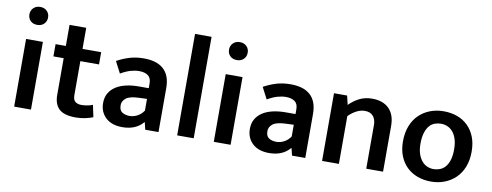

<svg xmlns="http://www.w3.org/2000/svg" viewBox="-61 -1014 3400 1327"><g transform="rotate(10 1639.0 -351.0)"><path d="M74 0V-475H192V0ZM133 -584Q102 -584 84.5 -602Q67 -620 67 -647Q67 -673 85 -691.5Q103 -710 133 -710Q162 -710 180 -692Q198 -674 198 -647Q198 -620 180 -602Q162 -584 133 -584Z M601 -389H470V-151Q470 -117 486.5 -104.5Q503 -92 529 -92Q549 -92 571 -96Q593 -100 608 -107L626 -23Q607 -15 574.5 -7.5Q542 0 505 0Q424 0 388.5 -33Q353 -66 353 -132V-389H281V-475H353V-623H470V-475H601Z M712 -433Q756 -457 801 -470.5Q846 -484 900 -484Q942 -484 976 -474.5Q1010 -465 1035 -444Q1060 -423 1073.5 -389.5Q1087 -356 1087 -308V0H994L982 -50H979Q928 10 834 10Q759 10 717 -29.5Q675 -69 675 -132Q675 -172 692 -201Q709 -230 738.5 -249Q768 -268 809 -277.5Q850 -287 898 -287H968V-320Q968 -359 945 -375.5Q922 -392 883 -392Q855 -392 823.5 -383Q792 -374 754 -352ZM969 -212 915 -210Q849 -208 823 -187.5Q797 -167 797 -138Q797 -101 819 -88Q841 -75 870 -75Q899 -75 925.5 -89.5Q952 -104 969 -130Z M1218 0V-712H1334V0Z M1475 0V-475H1593V0ZM1534 -584Q1503 -584 1485.5 -602Q1468 -620 1468 -647Q1468 -673 1486 -691.5Q1504 -710 1534 -710Q1563 -710 1581 -692Q1599 -674 1599 -647Q1599 -620 1581 -602Q1563 -584 1534 -584Z M1742 -433Q1786 -457 1831 -470.5Q1876 -484 1930 -484Q1972 -484 2006 -474.5Q2040 -465 2065 -444Q2090 -423 2103.5 -389.5Q2117 -356 2117 -308V0H2024L2012 -50H2009Q1958 10 1864 10Q1789 10 1747 -29.5Q1705 -69 1705 -132Q1705 -172 1722 -201Q1739 -230 1768.5 -249Q1798 -268 1839 -277.5Q1880 -287 1928 -287H1998V-320Q1998 -359 1975 -375.5Q1952 -392 1913 -392Q1885 -392 1853.5 -383Q1822 -374 1784 -352ZM1999 -212 1945 -210Q1879 -208 1853 -187.5Q1827 -167 1827 -138Q1827 -101 1849 -88Q1871 -75 1900 -75Q1929 -75 1955.5 -89.5Q1982 -104 1999 -130Z M2353 0H2235V-475H2327L2342 -412Q2376 -446 2415 -465Q2454 -484 2502 -484Q2579 -484 2621 -441.5Q2663 -399 2663 -321V0H2545V-307Q2545 -345 2525.5 -368.5Q2506 -392 2467 -392Q2438 -392 2408 -376.5Q2378 -361 2353 -335Z M3242 -241Q3242 -182 3223.5 -135Q3205 -88 3172 -56Q3139 -24 3095 -7Q3051 10 3000 10Q2949 10 2905.5 -6Q2862 -22 2830 -52.5Q2798 -83 2780 -128Q2762 -173 2762 -231Q2762 -291 2780.5 -338.5Q2799 -386 2832 -418Q2865 -450 2909 -467Q2953 -484 3004 -484Q3055 -484 3098.5 -468.5Q3142 -453 3174 -422Q3206 -391 3224 -346Q3242 -301 3242 -241ZM3120 -236Q3120 -279 3110 -309.5Q3100 -340 3083.5 -359Q3067 -378 3045.5 -387Q3024 -396 3001 -396Q2978 -396 2957 -388.5Q2936 -381 2920 -362.5Q2904 -344 2894 -313Q2884 -282 2884 -236Q2884 -194 2894 -164.5Q2904 -135 2920.5 -115.5Q2937 -96 2958.5 -87Q2980 -78 3003 -78Q3025 -78 3046.5 -86Q3068 -94 3084 -112Q3100 -130 3110 -160.5Q3120 -191 3120 -236Z"/></g></svg>

Font: Mukta SemiBold
Style: Regular
Weight: 600
Designer: Girish Dalvi and Yashodeep Gholap
Foundry: Ek Type
Version: Version 2.538;PS 1.002;hotconv 16.6.51;makeotf.lib2.5.65220;